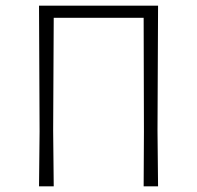

<svg xmlns="http://www.w3.org/2000/svg" viewBox="-20 -659 697 679"><path d="M118 0 120 -194 118 -639H539L537 -197L539 0H488L489 -194L488 -596H170L168 -197L170 0Z"/></svg>

Font: Alegreya Sans Light
Style: Regular
Weight: 300
Designer: Juan Pablo del Peral
Foundry: Huerta Tipografica
Version: Version 2.007